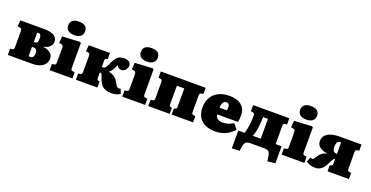

<svg xmlns="http://www.w3.org/2000/svg" viewBox="-31 -1678 5270 2724"><g transform="rotate(20 2604.0 -315.5)"><path d="M33 0V-93L65 -99Q81 -102 86 -111Q91 -120 91 -146V-376Q91 -402 85 -411.5Q79 -421 65 -423L25 -429L34 -522H387Q465 -522 510 -505.5Q555 -489 573.5 -462Q592 -435 592 -400Q592 -364 563.5 -330.5Q535 -297 468 -282V-280Q519 -272 551 -255.5Q583 -239 599 -213.5Q615 -188 615 -152Q615 -115 593.5 -80Q572 -45 523 -22.5Q474 0 391 0ZM338 -83Q357 -83 369.5 -90.5Q382 -98 389 -114.5Q396 -131 396 -155Q396 -192 382 -208.5Q368 -225 339 -225H316V-84Q321 -83 327 -83Q333 -83 338 -83ZM316 -300H337Q361 -300 369.5 -319Q378 -338 378 -375Q378 -407 368.5 -424Q359 -441 338 -441Q333 -441 327.5 -441Q322 -441 316 -440Z M664 0V-93L698 -99Q714 -102 719 -111Q724 -120 724 -146V-343Q724 -376 718 -388.5Q712 -401 689 -405L659 -410L666 -511L931 -525L949 -514V-146Q949 -123 952.5 -113Q956 -103 974 -99L1008 -92V0ZM822 -586Q761 -586 727.5 -612.5Q694 -639 694 -689Q694 -737 726 -763.5Q758 -790 822 -790Q887 -790 918 -764Q949 -738 949 -688Q949 -639 915 -612.5Q881 -586 822 -586Z M1592 8Q1550 8 1519 -2Q1488 -12 1465.5 -30Q1443 -48 1428 -73Q1413 -97 1403.5 -122.5Q1394 -148 1387.5 -168.5Q1381 -189 1375 -198Q1368 -209 1361.5 -211.5Q1355 -214 1344 -214V-139Q1344 -118 1348 -108Q1352 -98 1368 -95L1385 -92V0H1061V-93L1093 -99Q1109 -102 1114 -111Q1119 -120 1119 -146V-376Q1119 -402 1113 -411.5Q1107 -421 1093 -423L1056 -429L1065 -522H1385V-430L1368 -427Q1352 -424 1348 -414Q1344 -404 1344 -383V-295Q1357 -294 1368 -296Q1379 -298 1390 -306Q1397 -311 1404.5 -322Q1412 -333 1422 -353Q1432 -373 1446 -404Q1467 -450 1490 -475.5Q1513 -501 1541 -511Q1569 -521 1602 -521Q1646 -521 1675.5 -502Q1705 -483 1705 -448Q1705 -423 1692.5 -400Q1680 -377 1660 -363.5Q1640 -350 1620 -350Q1595 -350 1577 -362Q1559 -374 1546 -399Q1541 -384 1534.5 -369.5Q1528 -355 1522 -342.5Q1516 -330 1510 -321Q1503 -308 1490.5 -293.5Q1478 -279 1459 -268V-267Q1492 -260 1518.5 -248.5Q1545 -237 1566 -218Q1587 -199 1603 -170Q1628 -124 1642.5 -108Q1657 -92 1673 -92Q1681 -92 1687.5 -94Q1694 -96 1701 -98L1727 -29Q1706 -11 1669.5 -1.5Q1633 8 1592 8Z M1761 0V-93L1795 -99Q1811 -102 1816 -111Q1821 -120 1821 -146V-343Q1821 -376 1815 -388.5Q1809 -401 1786 -405L1756 -410L1763 -511L2028 -525L2046 -514V-146Q2046 -123 2049.5 -113Q2053 -103 2071 -99L2105 -92V0ZM1919 -586Q1858 -586 1824.5 -612.5Q1791 -639 1791 -689Q1791 -737 1823 -763.5Q1855 -790 1919 -790Q1984 -790 2015 -764Q2046 -738 2046 -688Q2046 -639 2012 -612.5Q1978 -586 1919 -586Z M2153 0V-93L2185 -99Q2201 -102 2206 -111Q2211 -120 2211 -146V-376Q2211 -402 2206 -411.5Q2201 -421 2185 -423L2153 -429V-522H2830V-429L2803 -425Q2784 -422 2778.5 -413Q2773 -404 2773 -384V-138Q2773 -118 2778.5 -109Q2784 -100 2803 -97L2830 -93V0H2507V-92L2523 -95Q2539 -98 2543.5 -107Q2548 -116 2548 -137V-410H2436V-139Q2436 -118 2440 -108Q2444 -98 2460 -95L2477 -92V0Z M3167 14Q3071 14 3007.5 -18.5Q2944 -51 2913 -108.5Q2882 -166 2882 -241Q2882 -337 2921.5 -401.5Q2961 -466 3030 -498.5Q3099 -531 3187 -531Q3264 -531 3320 -508Q3376 -485 3406 -438.5Q3436 -392 3436 -323Q3436 -297 3434 -271Q3432 -245 3427 -224H3113Q3116 -196 3130 -177.5Q3144 -159 3167 -150Q3190 -141 3221 -141Q3274 -141 3310 -154Q3346 -167 3383 -190L3445 -114Q3401 -60 3332 -23Q3263 14 3167 14ZM3111 -324H3222Q3224 -339 3225 -351Q3226 -363 3226 -374Q3226 -400 3214.5 -415Q3203 -430 3180 -430Q3155 -430 3140 -415Q3125 -400 3118.5 -376.5Q3112 -353 3111 -324Z M4009 159 3997 78Q3993 50 3983.5 33Q3974 16 3955 8Q3936 0 3904 0H3694Q3663 0 3644 8Q3625 16 3615 33Q3605 50 3601 78L3589 152L3472 159V-111H3566Q3579 -145 3587.5 -186.5Q3596 -228 3600.5 -277.5Q3605 -327 3605 -382Q3605 -404 3599 -412Q3593 -420 3579 -423L3547 -429V-522H4093V-429L4066 -425Q4047 -422 4041.5 -413Q4036 -404 4036 -384V-111H4126V146ZM3690 -111H3811V-410H3737Q3737 -381 3735.5 -351.5Q3734 -322 3731 -292Q3728 -262 3724 -234.5Q3720 -207 3714 -182Q3711 -169 3707.5 -156.5Q3704 -144 3699.5 -132.5Q3695 -121 3690 -111Z M4166 0V-93L4200 -99Q4216 -102 4221 -111Q4226 -120 4226 -146V-343Q4226 -376 4220 -388.5Q4214 -401 4191 -405L4161 -410L4168 -511L4433 -525L4451 -514V-146Q4451 -123 4454.5 -113Q4458 -103 4476 -99L4510 -92V0ZM4324 -586Q4263 -586 4229.5 -612.5Q4196 -639 4196 -689Q4196 -737 4228 -763.5Q4260 -790 4324 -790Q4389 -790 4420 -764Q4451 -738 4451 -688Q4451 -639 4417 -612.5Q4383 -586 4324 -586Z M4681 13Q4627 13 4594 0Q4561 -13 4538 -29L4563 -98Q4570 -96 4577 -94Q4584 -92 4592 -92Q4602 -92 4610 -98Q4618 -104 4627 -117Q4636 -130 4650 -152Q4662 -172 4677 -187Q4692 -202 4713.5 -213.5Q4735 -225 4766 -234V-236Q4724 -241 4688.5 -257Q4653 -273 4631.5 -300.5Q4610 -328 4610 -368Q4610 -412 4635.5 -447Q4661 -482 4716.5 -502Q4772 -522 4862 -522H5183V-429L5156 -425Q5137 -422 5131.5 -413Q5126 -404 5126 -384V-138Q5126 -118 5131.5 -109Q5137 -100 5156 -97L5183 -93V0H4860V-92L4876 -95Q4892 -98 4896.5 -107Q4901 -116 4901 -137V-201Q4899 -201 4897.5 -201Q4896 -201 4894 -200.5Q4892 -200 4890 -199Q4885 -197 4875 -182Q4865 -167 4853 -144Q4841 -121 4827 -94Q4811 -63 4790.5 -39Q4770 -15 4743 -1Q4716 13 4681 13ZM4896 -278H4901V-451Q4897 -452 4893 -452Q4889 -452 4884 -452Q4867 -452 4855 -440.5Q4843 -429 4837 -409.5Q4831 -390 4831 -366Q4831 -316 4847 -297Q4863 -278 4896 -278Z"/></g></svg>

Font: Literata Black
Style: Regular
Weight: 900
Designer: Latin by Veronika Burian and Jose Scaglione. Greek by Irene Vlachou. Cyrillic by Vera Evstafieva.
Foundry: TypeTogether
Version: Version 3.103;gftools[0.9.29]